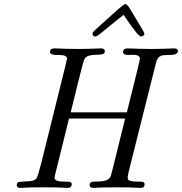

<svg xmlns="http://www.w3.org/2000/svg" viewBox="-20 -920 891 940"><path d="M62 -13.2Q62 -20 64.5 -23.9Q66.9 -27.8 73 -28.8Q79.1 -29.8 85.4 -30.3Q91.8 -30.8 104 -31.5Q116.2 -32.2 126 -33.2Q152.8 -36.1 159.4 -47.6Q166 -59.1 181.2 -118.2L301.8 -604Q307.6 -629.9 308.1 -632.8Q308.1 -650.9 269 -650.9H258.8Q226.6 -650.9 225.1 -664.1Q224.1 -672.9 229.5 -678Q234.9 -683.1 245.1 -683.1Q248 -683.1 262.9 -682.6Q277.8 -682.1 304 -681.2Q330.1 -680.2 359.9 -680.2Q395 -680.2 420.4 -681.2Q445.8 -682.1 458.5 -682.6Q471.2 -683.1 474.1 -683.1Q493.2 -683.1 493.2 -668.9Q493.2 -664.1 490.2 -659.2Q485.4 -652.3 448.7 -651.6Q412.1 -650.9 399.9 -639.2Q393.1 -633.3 387.9 -616.2Q382.8 -599.1 362.8 -519Q341.8 -434.1 326.2 -370.1H601.1Q665 -623 665 -632.8Q665 -651.9 628.9 -651.9Q626 -651.9 619.9 -651.4Q613.8 -650.9 610.8 -650.9Q592.8 -650.9 586.9 -655.8Q578.1 -663.6 585 -674.8Q589.8 -682.6 603 -683.1Q606 -683.1 621.1 -682.6Q636.2 -682.1 662.1 -681.2Q688 -680.2 719.2 -680.2Q753.4 -680.2 778.8 -681.2Q804.2 -682.1 816.7 -682.6Q829.1 -683.1 832 -683.1Q851.1 -683.1 851.1 -669.9Q851.1 -650.9 812 -650.9H807.1Q798.3 -650.9 791.3 -650.4Q784.2 -649.9 778.1 -649.4Q772 -648.9 767.6 -646Q763.2 -643.1 760 -642.1Q756.8 -641.1 753.9 -635Q751 -628.9 749 -627Q747.1 -625 744.6 -615.5Q742.2 -606 741.2 -602.1Q740.2 -598.1 737.1 -585Q733.9 -571.8 731.9 -564.9L609.9 -79.1Q605 -57.1 605 -49.8Q605 -46.9 606 -43.9Q606.9 -41 608.9 -39.1Q610.8 -37.1 613.5 -36.1Q616.2 -35.2 620.6 -34.2Q625 -33.2 627.9 -32.7Q630.9 -32.2 637 -31.5Q643.1 -30.8 647 -30.8Q650.9 -30.8 658 -30.8Q665 -30.8 669.9 -30.8Q688 -30.8 688 -17.1Q688 0 668 0H666Q663.1 0 647.9 -1Q632.8 -2 606.9 -2.4Q581.1 -2.9 550.8 -2.9Q515.6 -2.9 490.7 -2.4Q465.8 -2 453.4 -1Q440.9 0 438 0Q418.9 0 418.9 -14.2Q418.9 -17.1 419.9 -20Q420.9 -22.9 421.9 -24.4Q422.9 -25.9 425.5 -27.3Q428.2 -28.8 429.7 -29.3Q431.2 -29.8 435.1 -30.3Q439 -30.8 439.5 -30.8Q439.9 -30.8 443.8 -30.8H449.2Q485.4 -31.7 499.8 -37.4Q514.2 -43 519 -52Q523.9 -61 530.8 -89.8L592.8 -339.8H317.9L250 -65.9Q250 -64 248.5 -58.6Q247.1 -53.2 247.1 -49.8Q247.1 -30.8 293 -30.8H297.9Q321.8 -30.8 326.2 -27.8Q335.9 -20 328.1 -7.8Q323.2 0 310.1 0Q307.1 0 291.5 -1Q275.9 -2 249.5 -2.4Q223.1 -2.9 191.9 -2.9Q157.7 -2.9 132.8 -2.4Q107.9 -2 95.9 -1Q84 0 81.1 0Q62 0 62 -13.2ZM433.1 -756.8Q433.1 -760.7 442.1 -769.8Q451.2 -778.8 497.1 -819.8Q531.2 -849.6 554.2 -871.1Q587.4 -899.9 593.3 -899.9Q596.2 -899.9 599.1 -897.9Q602.1 -896 605.7 -892.1Q609.4 -888.2 611.3 -885Q613.3 -881.8 616.7 -876Q620.1 -870.1 621.1 -869.1Q687 -761.2 687 -755.9Q687 -750 681.6 -745.6Q676.3 -741.2 670.4 -741.2Q667.5 -741.2 660.9 -746.6Q654.3 -752 643.8 -765.4Q633.3 -778.8 626.2 -788.3Q619.1 -797.9 604.7 -818.8Q590.3 -839.8 585.4 -847.2Q560.5 -829.1 525.9 -800Q491.2 -771 472.2 -756.1Q453.1 -741.2 447.3 -741.2Q433.1 -740.7 433.1 -756.8Z"/></svg>

Font: CMU Classical Serif
Style: Italic
Weight: 500
Italic angle: -14.04°
Version: Version 0.7.0